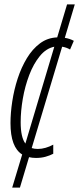

<svg xmlns="http://www.w3.org/2000/svg" viewBox="-20 -710 361 875"><path d="M144.5 9.8Q127 9.8 112.3 6.3L70.8 145H35.6L81.1 -5.9Q27.8 -39.1 27.8 -148.9Q27.8 -195.3 35.9 -248Q43.9 -300.8 60.5 -351.8Q77.1 -402.8 102.5 -444.8Q127.9 -486.8 162.4 -512.5Q196.8 -538.1 240.7 -539.6L285.6 -689.9H320.8L275.4 -537.6Q298.8 -533.7 316.4 -523.9L299.3 -484.4Q282.7 -494.1 263.2 -497.1L124.5 -35.2Q136.7 -31.2 152.3 -31.2Q169.9 -31.2 187.7 -36.4Q205.6 -41.5 222.7 -50.8V-9.3Q208 -1.5 188 4.2Q168 9.8 144.5 9.8ZM74.2 -152.8Q74.2 -84.5 95.7 -55.7L227.5 -497.1Q190.4 -489.7 161.6 -454.6Q132.8 -419.4 113.3 -368.2Q93.8 -316.9 84 -260.3Q74.2 -203.6 74.2 -152.8Z"/></svg>

Font: Open Sans Condensed Light
Style: Italic
Weight: 300
Width: 3
Italic angle: -12°
Designer: Monotype Design Team
Foundry: Monotype Imaging Inc.
Version: Version 3.000; ttfautohint (v1.8.4)